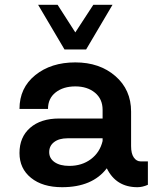

<svg xmlns="http://www.w3.org/2000/svg" viewBox="-20 -770 645 800"><path d="M338.8 -563.8H248.8L138.8 -750H220L293.8 -635L368.8 -750H448.8ZM566.2 -97.5H596.2V0Q573.8 10 552.5 10Q463.8 10 425 -68.8Q365 10 238.8 10Q157.5 10 109.4 -28.8Q61.2 -67.5 61.2 -132.5Q61.2 -198.8 105.6 -237.5Q150 -276.2 226.2 -276.2H407.5V-312.5Q407.5 -357.5 375.6 -383.8Q343.8 -410 293.8 -410Q243.8 -410 211.9 -385Q180 -360 180 -316.2H61.2Q61.2 -403.8 126.9 -456.9Q192.5 -510 293.8 -510Q395 -510 460.6 -453.1Q526.2 -396.2 526.2 -305V-161.2Q526.2 -130 537.5 -113.8Q548.8 -97.5 566.2 -97.5ZM268.8 -78.8Q321.2 -78.8 358.8 -106.9Q396.2 -135 407.5 -182.5V-193.8H261.2Q226.2 -193.8 205.6 -178.1Q185 -162.5 185 -136.2Q185 -110 207.5 -94.4Q230 -78.8 268.8 -78.8Z"/></svg>

Font: Now Alt Medium
Style: Regular
Weight: 500
Designer: Alfredo Marco Pradil
Foundry: Alfredo Marco Pradil
Version: Version 1.002;PS 001.002;hotconv 1.0.88;makeotf.lib2.5.64775